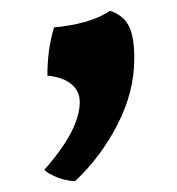

<svg xmlns="http://www.w3.org/2000/svg" viewBox="-20 -150 329 356"><path d="M184.1 -129.9Q208 -122.1 218.5 -102.5Q229 -83 229 -41Q229 20 198 80.6Q167 141.1 119.1 186Q102.1 185.1 86.4 179Q70.8 172.9 62 165Q127.9 90.8 127.9 39.1Q127.9 19 112.5 6.1Q97.2 -6.8 67.9 -9.8Q67.9 -33.2 70.6 -54.2Q73.2 -75.2 80.1 -99.1Q111.8 -102.1 138.4 -109.6Q165 -117.2 184.1 -129.9Z"/></svg>

Font: Ekush
Style: Regular
Weight: 400
Designer: Jayed Ahsan Saad & S M Khalid Hossain
Foundry: Codepotro
Version: Codepotro Ekush; Version 0.600